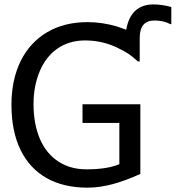

<svg xmlns="http://www.w3.org/2000/svg" viewBox="-20 -841 801 875"><path d="M760.7 -809.1C732.4 -816.9 705.1 -820.8 679.2 -820.8C610.4 -820.8 568.8 -782.2 555.2 -705.6C541 -710.9 526.9 -715.8 513.7 -720.2C468.8 -733.4 423.8 -740.2 378.9 -740.2C309.1 -740.2 248 -725.1 195.8 -694.8C91.3 -633.8 32.2 -517.1 32.2 -364.3C32.2 -283.2 45.9 -214.4 73.7 -157.7C128.9 -44.4 234.9 14.2 377.9 14.2C453.6 14.2 528.3 -7.3 619.6 -48.3V-365.7H356V-280.8H523.9V-92.8C486.8 -77.1 437 -69.3 374 -69.3C325.2 -69.3 282.7 -81.1 246.6 -104.5C173.8 -151.4 132.8 -242.7 132.8 -367.2C132.8 -421.4 142.1 -470.2 160.2 -514.2C196.3 -602.1 268.1 -656.7 367.2 -656.7C420.4 -656.7 470.2 -645.5 516.6 -622.6C540 -611.3 557.1 -601.6 567.9 -594.2C578.6 -586.9 592.3 -575.7 608.4 -561H616.7V-667.5C616.7 -720.7 638.7 -747.6 683.1 -747.6C710.9 -747.6 735.4 -742.2 756.3 -731H760.7Z"/></svg>

Font: SG Kara
Style: Regular
Weight: 400
Designer: Damoon Khanjanzadeh
Version: Version 1.000